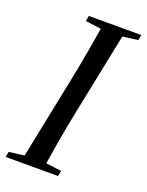

<svg xmlns="http://www.w3.org/2000/svg" viewBox="-153 -796 663 866"><g transform="rotate(20 178.5 -363.0)"><path d="M-15 0 -10 -26 98 -40H135L242 -26L236 0ZM56 0 141 -418Q157 -495 170.5 -572Q184 -649 196 -726H301L216 -310Q200 -233 186.5 -155Q173 -77 161 0ZM115 -700 120 -726H372L367 -700L260 -686H222Z"/></g></svg>

Font: Source Serif 4 48pt SemiBold
Style: Italic
Weight: 600
Italic angle: -12°
Designer: Frank Grießhammer
Foundry: Adobe Systems Incorporated
Version: Version 4.004;hotconv 1.0.116;makeotfexe 2.5.65601